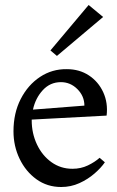

<svg xmlns="http://www.w3.org/2000/svg" viewBox="-20 -741 470 769"><path d="M34 -215Q34 -288 63 -344.5Q92 -401 140.5 -433Q189 -465 248 -464Q298 -464 336 -439Q374 -414 393.5 -371.5Q413 -329 407 -278L107 -262V-259Q107 -207 128 -162.5Q149 -118 186 -91.5Q223 -65 270 -65Q304 -65 332 -78.5Q360 -92 379 -109L400 -91Q385 -69 358.5 -46Q332 -23 298 -7.5Q264 8 225 8Q169 8 126 -23Q83 -54 58.5 -105Q34 -156 34 -215ZM224 -412Q181 -412 151.5 -380Q122 -348 112 -302L318 -318Q318 -356 290 -384Q262 -412 224 -412ZM208 -517 182 -539 335 -721 393 -673Z"/></svg>

Font: Joan
Style: Regular
Weight: 400
Designer: Paolo Biagini
Version: Version 1.001; ttfautohint (v1.8.4.7-5d5b);gftools[0.9.30]